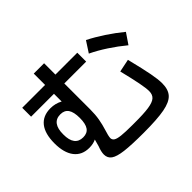

<svg xmlns="http://www.w3.org/2000/svg" viewBox="-165 -964 1194 1194"><g transform="rotate(-45 432.0 -367.0)"><path d="M209 -75.2Q209 -99.1 222.7 -134.8Q231.4 -163.1 235.4 -180.7Q210 -168 174.8 -168Q110.8 -168 75.9 -213.1Q41 -258.3 41 -340.8Q41 -425.8 75.9 -469.7Q110.8 -513.7 177.7 -513.7Q220.7 -513.7 256.8 -493.7V-561.5H55.7V-639.6H256.8V-739.3H347.7V-639.6H540V-561.5H347.7V-334Q347.7 -287.6 341.1 -250Q334.5 -212.4 322.3 -173.8Q311 -139.6 309.6 -119.1Q310.1 -103.5 323.2 -95Q336.4 -86.4 368.9 -82.8Q401.4 -79.1 462.9 -79.1H480.5Q563.5 -78.6 607.4 -85.2Q651.4 -91.8 669.4 -107.9Q687.5 -124 687.5 -154.3Q687.5 -180.7 677.7 -230.7Q668 -280.8 646.5 -368.2L731.4 -385.7Q757.8 -278.8 768.6 -222.7Q779.3 -166.5 779.3 -131.8Q779.3 -77.1 752.9 -48.1Q726.6 -19 663.1 -7.1Q599.6 4.9 480.5 4.9Q372.6 4.9 314.9 -2.2Q257.3 -9.3 233.2 -26.4Q209 -43.5 209 -75.2ZM264.6 -341.8Q264.6 -393.6 247.6 -418.5Q230.5 -443.4 194.3 -443.4Q156.7 -443.4 137.7 -417.7Q118.7 -392.1 119.1 -341.8Q118.7 -291.5 137.7 -266.4Q156.7 -241.2 194.3 -241.2Q230.5 -241.2 247.6 -265.6Q264.6 -290 264.6 -341.8ZM586.9 -585 633.8 -657.2Q684.6 -631.8 740.5 -595Q796.4 -558.1 845.7 -517.6L797.9 -447.3Q748.5 -488.3 693.4 -524.4Q638.2 -560.5 586.9 -585Z"/></g></svg>

Font: Pretendard GOV Medium
Style: Regular
Weight: 500
Designer: Base glyphs from Inter by Rasmus Andersson; Hangeul glyphs from Noto Sans CJK(Source Han Sans) by Jang Soo-young and Kan
Foundry: Kil Hyung-jin
Version: Version 1.309